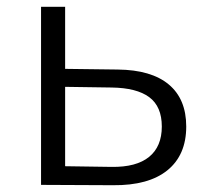

<svg xmlns="http://www.w3.org/2000/svg" viewBox="-20 -545 603 566"><path d="M309 -53Q382 -52 419.5 -82.5Q457 -113 457 -172Q457 -231 420 -258.5Q383 -286 309 -287L172 -289V-55ZM327 -340Q426 -339 477.5 -296Q529 -253 529 -172Q529 -88 473.5 -43Q418 2 313 1L101 0V-525H172V-342Z"/></svg>

Font: Modern
Style: Small
Weight: 400
Designer: Julieta Ulanovsky
Foundry: Julieta Ulanovsky
Version: Version 8.000